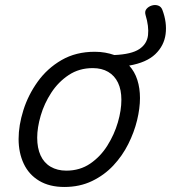

<svg xmlns="http://www.w3.org/2000/svg" viewBox="-20 -725 680 764"><path d="M236 19Q177 19 136 -5.5Q95 -30 74.5 -73.5Q54 -117 54 -172Q54 -226 73 -286.5Q92 -347 130 -400Q168 -453 225 -486Q282 -519 357 -519Q379 -519 398.5 -515.5Q418 -512 435 -506Q503 -509 534 -529.5Q565 -550 569 -585Q573 -620 559 -666Q555 -680 563 -689.5Q571 -699 584 -703Q597 -707 609 -703Q621 -699 626 -686Q645 -636 639 -589.5Q633 -543 598 -509.5Q563 -476 494 -464Q516 -440 526.5 -407Q537 -374 537 -335Q537 -294 525.5 -246.5Q514 -199 490.5 -152Q467 -105 431 -66.5Q395 -28 346 -4.5Q297 19 236 19ZM244 -46Q298 -46 339 -74Q380 -102 407.5 -146Q435 -190 449 -238Q463 -286 463 -328Q463 -368 449.5 -396Q436 -424 410.5 -439Q385 -454 349 -454Q295 -454 253.5 -426.5Q212 -399 184 -356Q156 -313 142 -265Q128 -217 128 -177Q128 -136 141.5 -106.5Q155 -77 181.5 -61.5Q208 -46 244 -46Z"/></svg>

Font: Playwrite RO Light
Style: Regular
Weight: 300
Version: Version 1.002